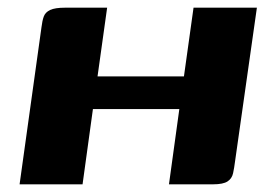

<svg xmlns="http://www.w3.org/2000/svg" viewBox="-20 -480 710 500"><path d="M31 0 88 -409Q90 -426 94 -437Q98 -448 110.5 -454Q123 -460 150 -460H259L234 -281H459L484 -460H649L592 -59Q590 -43 587 -29Q584 -15 572.5 -7.5Q561 0 535 0H420L447 -196H222L195 0Z"/></svg>

Font: Genos
Style: Bold Italic
Weight: 700
Italic angle: -8°
Version: Version 1.010